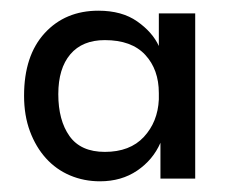

<svg xmlns="http://www.w3.org/2000/svg" viewBox="-20 -725 430 359"><path d="M167 -386Q137 -386 111 -397Q85 -408 66 -429Q47 -450 36 -479.5Q25 -509 25 -546Q25 -621 63.5 -663Q102 -705 164 -705Q208 -705 236.5 -685Q265 -665 277 -639V-700H345V-391H280V-458Q266 -426 236.5 -406Q207 -386 167 -386ZM176 -441Q223 -441 249 -469Q275 -497 277 -539V-551Q277 -595 251.5 -622.5Q226 -650 176 -650Q134 -650 111.5 -623.5Q89 -597 89 -549Q89 -500 110 -470.5Q131 -441 176 -441Z"/></svg>

Font: Tilda Sans
Style: Regular
Weight: 400
Designer: ParaType Ltd
Foundry: ParaType Ltd
Version: Version 1.009